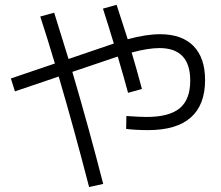

<svg xmlns="http://www.w3.org/2000/svg" viewBox="-20 -752 904 784"><path d="M495.1 -225.6 496.1 -278.3Q552.7 -274.4 578.1 -274.4Q670.9 -274.4 713.9 -310.1Q756.8 -345.7 756.8 -422.9Q756.8 -555.7 630.9 -555.7Q585.4 -555.7 517.6 -537.6Q539.1 -465.8 559.6 -388.7L502.9 -373Q485.4 -438 460.9 -521L444.3 -515.6L275.4 -458.5Q344.7 -222.7 401.4 -1L343.8 11.7Q282.7 -225.1 219.7 -439.5L41 -378.9L24.4 -431.6L204.1 -492.7Q174.3 -592.8 144.5 -684.6L201.2 -700.2Q225.1 -625 259.8 -511.2L427.7 -568.4L444.8 -574.2Q425.3 -639.2 400.4 -716.8L456.1 -732.4Q482.4 -652.8 501.5 -591.8Q576.7 -612.3 633.8 -612.3Q722.7 -612.3 770 -564.2Q817.4 -516.1 817.4 -424.8Q817.4 -323.7 759 -272.2Q700.7 -220.7 585 -220.7Q534.2 -220.7 495.1 -225.6Z"/></svg>

Font: Pretendard GOV Light
Style: Regular
Weight: 300
Designer: Base glyphs from Inter by Rasmus Andersson; Hangeul glyphs from Noto Sans CJK(Source Han Sans) by Jang Soo-young and Kan
Foundry: Kil Hyung-jin
Version: Version 1.309